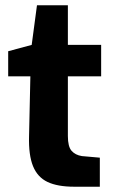

<svg xmlns="http://www.w3.org/2000/svg" viewBox="-20 -707 429 727"><path d="M90 -191 95 -418H11V-513L100 -537L120 -687H237V-537H363V-418H237V-192Q237 -152 251 -136Q265 -120 290 -116L358 -110V0H261Q198 0 160 -18Q122 -36 105 -78Q88 -120 90 -191Z"/></svg>

Font: Exo
Style: Bold
Weight: 700
Designer: Natanael Gama
Foundry: Natanael Gama
Version: Version 1.500; ttfautohint (v1.6)